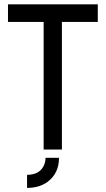

<svg xmlns="http://www.w3.org/2000/svg" viewBox="-20 -704 497 904"><path d="M107.4 180.7V119.1Q166 119.1 186.5 75.2Q194.3 58.6 194.3 39.1H257.8Q257.8 111.3 205.1 151.4Q166 180.7 107.4 180.7ZM17.6 -600.6V-683.6H440.4V-600.6H271.5V0H185.5V-600.6Z"/></svg>

Font: Post No Bills Jaffna SemiBold
Style: Regular
Weight: 600
Designer: Kosala Senevirathne, Siva Puranthara, Lasantha Premarathna, Tharique Azeez
Foundry: Mooniak
Version: Version 1.220 ; ttfautohint (v1.6)